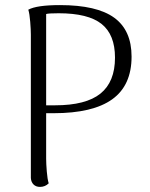

<svg xmlns="http://www.w3.org/2000/svg" viewBox="-20 -723 589 753"><path d="M496 -501Q496 -388 420 -333.5Q344 -279 190 -279H161V-101Q161 -81 163.5 -50.5Q166 -20 171 -4Q157 10 137 10Q121 10 111.5 0.5Q102 -9 101 -25V-587Q101 -606 98.5 -637.5Q96 -669 91 -685Q124 -703 215 -703Q360 -703 428 -653.5Q496 -604 496 -501ZM431 -497Q431 -587 378.5 -629Q326 -671 210 -671Q170 -671 161 -668V-310H196Q317 -310 374 -356Q431 -402 431 -497Z"/></svg>

Font: Arima Madurai Light
Style: Regular
Weight: 300
Designer: Joana Correia and Natanael Gama
Foundry: NDISCOVER
Version: Version 1.019